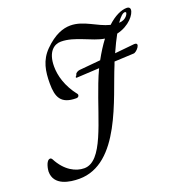

<svg xmlns="http://www.w3.org/2000/svg" viewBox="-258 -927 1138 1191"><g transform="rotate(-20 311.0 -331.5)"><path d="M723 -753C723 -764 715 -771 702 -771C665 -771 619 -750 572 -706C490 -726 423 -788 335 -788C287 -788 229 -768 163 -702C104 -643 93 -573 93 -493C93 -403 115 -351 217 -351C229 -351 234 -358 235 -366C235 -369 234 -372 233 -373C174 -448 154 -523 154 -583C154 -681 202 -714 246 -714C339 -714 427 -651 510 -638C485 -605 460 -566 436 -522L306 -510C292 -509 283 -508 270 -497L264 -483C260 -480 257 -476 258 -474C258 -471 260 -470 263 -470C263 -470 331 -474 413 -478C400 -451 388 -422 376 -391C289 -166 239 74 115 74C60 74 -7 41 -52 -46C-53 -47 -57 -55 -64 -55C-93 -55 -101 8 -101 18C-101 111 2 125 64 125C334 125 430 -274 510 -465C512 -471 515 -478 517 -484C564 -486 609 -488 644 -490C664 -488 713 -546 668 -544L538 -531C558 -576 576 -612 592 -641C676 -660 723 -722 723 -753ZM681 -750C686 -750 689 -747 689 -743C689 -739 676 -702 626 -700C651 -736 669 -750 681 -750Z"/></g></svg>

Font: Mervale Script
Style: Regular
Weight: 400
Designer: Astigmatic (AOETI)
Foundry: Astigmatic (AOETI)
Version: Version 1.000